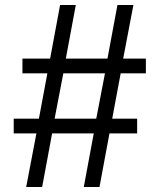

<svg xmlns="http://www.w3.org/2000/svg" viewBox="-20 -750 640 770"><path d="M149 0 189 -215H356L316 0H379L419 -215H530V-274H430L464 -456H565V-515H474L515 -730H451L411 -515H244L284 -730H221L181 -515H70V-456H170L136 -274H35V-215H126L85 0ZM234 -456H401L366 -274H199Z"/></svg>

Font: Tekne LDO Light
Style: Regular
Weight: 300
Monospace: yes
Designer: Alessio Laiso, Mario Rullo, Paolo Rosset
Foundry: Alessio Laiso
Version: Version 1.000;hotconv 1.0.109;makeotfexe 2.5.65596